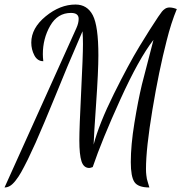

<svg xmlns="http://www.w3.org/2000/svg" viewBox="-37 -740 820 847"><path d="M-17 87 300 -616Q310 -638 310 -657Q310 -683 276 -683Q217 -683 184.5 -626.5Q152 -570 152 -501Q152 -488 154 -470Q128 -470 114.5 -496Q101 -522 101 -552Q101 -616 164.5 -668Q228 -720 296 -720Q348 -720 372.5 -672.5Q397 -625 397 -496Q397 -425 387 -282.5Q377 -140 376 -102Q400 -194 465 -325Q530 -456 578 -535Q626 -614 661 -666Q672 -682 677.5 -689Q683 -696 691.5 -701.5Q700 -707 711 -707Q725 -707 743 -700Q718 -640 698 -560Q664 -428 635.5 -256.5Q607 -85 607 5Q607 21 608.5 32.5Q610 44 611 49.5Q612 55 616 67Q620 79 622 87Q572 87 556 63Q540 39 540 -25Q540 -100 556 -198Q572 -296 589 -367L640 -564Q576 -482 494 -301.5Q412 -121 372 -3Q361 1 357 1Q332 1 322.5 -28.5Q313 -58 313 -121Q313 -176 321 -335Q329 -494 329 -546Q329 -574 327 -602L261 -448L206 -314L160 -203L120 -110L86 -37Q68 -1 56.5 19.5Q45 40 31.5 57Q18 74 6.5 80.5Q-5 87 -17 87Z"/></svg>

Font: DancingScriptRegular
Style: Regular
Weight: 400
Designer: Pablo Impallari
Foundry: Pablo Impallari. www.impallari.com
Version: Version 1.002